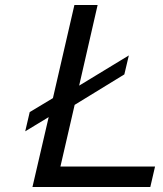

<svg xmlns="http://www.w3.org/2000/svg" viewBox="-20 -749 652 769"><path d="M297 -406 496 -527 478 -451 279 -329 222 -82H601L582 0H110L175 -280L81 -223L99 -300L192 -356L278 -729H371Z"/></svg>

Font: Miedinger
Style: Italic
Weight: 400
Italic angle: -13°
Version: Version 001.000